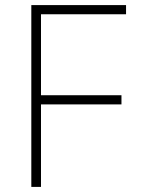

<svg xmlns="http://www.w3.org/2000/svg" viewBox="-20 -734 603 754"><path d="M103 0H141V-324H457V-360H141V-678H475V-714H103Z"/></svg>

Font: Noto Sans Mono SemiCondensed ExtraLight
Style: Regular
Weight: 200
Width: 4
Designer: Monotype Design Team
Foundry: Monotype Imaging Inc.
Version: Version 2.014